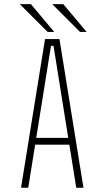

<svg xmlns="http://www.w3.org/2000/svg" viewBox="-20 -884 490 904"><path d="M125 -235H327V-203H125ZM339 0 232 -668H220L113 0H79L192 -700H260L373 0ZM388 -733.5H357L226 -864.5H278ZM235.5 -733.5H204.5L73.5 -864.5H125.5Z"/></svg>

Font: League Mono Thin Condensed
Style: Regular
Weight: 100
Width: 1
Designer: Tyler Finck
Foundry: The League of Moveable Type / Tyler Finck
Version: Version 2.300;RELEASE